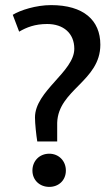

<svg xmlns="http://www.w3.org/2000/svg" viewBox="-20 -723 440 752"><path d="M373 -548C373 -405 208 -372 204 -242C204 -231 204 -176 204 -169H126C122 -193 117 -239 117 -263C117 -367 271 -442 271 -532C271 -593 228 -629 165 -629C117 -629 84 -616 55 -599L30 -665C59 -683 121 -703 180 -703C307 -703 373 -644 373 -548ZM238 -55C238 -17 210 9 173 9C136 9 107 -17 107 -55C107 -92 134 -121 173 -121C210 -121 238 -93 238 -55Z"/></svg>

Font: Repo Medium
Style: Regular
Weight: 500
Designer: Stefan Peev
Foundry: Context Ltd
Version: Version 1.502